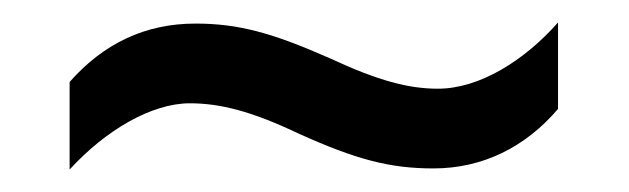

<svg xmlns="http://www.w3.org/2000/svg" viewBox="-20 -438 560 171"><path d="M246 -319C297 -296 327 -288 366 -288C410 -288 448 -307 477 -341V-418C447 -384 407 -359 370 -359C344 -359 317 -366 274 -386C222 -409 192 -417 154 -417C109 -417 72 -399 42 -365V-287C74 -322 115 -346 149 -346C176 -346 204 -339 246 -319Z"/></svg>

Font: Noto Sans Gujarati UI SemiCondensed
Style: Regular
Weight: 400
Width: 4
Designer: Jelle Bosma - Monotype Design Team, Universal Thirst
Foundry: Monotype Imaging Inc.
Version: Version 2.106